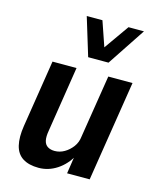

<svg xmlns="http://www.w3.org/2000/svg" viewBox="-113 -823 740 911"><g transform="rotate(15 256.5 -367.5)"><path d="M164 10Q116 10 86 -9Q56 -28 46.5 -67.5Q37 -107 46 -164L98 -494H216L166 -175Q160 -142 164.5 -123Q169 -104 183 -95.5Q197 -87 217 -87Q242 -87 264.5 -100Q287 -113 303.5 -135Q320 -157 323 -186L372 -494H491L413 0H302L316 -93H322Q296 -45 254 -17.5Q212 10 164 10ZM256 -558 199 -745H276L318 -623L404 -745H480L356 -558Z"/></g></svg>

Font: Nunito Sans 10pt Condensed
Style: Bold Italic
Weight: 700
Width: 3
Italic angle: -9°
Designer: Vernon Adams
Foundry: Vernon Adams
Version: Version 3.101;gftools[0.9.27]